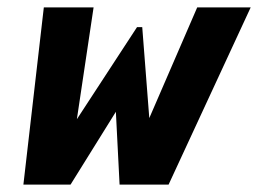

<svg xmlns="http://www.w3.org/2000/svg" viewBox="-20 -497 695 517"><path d="M655 -477 434 0H302L292 -196L170 0H43L98 -477H232L187 -176L349 -424H363L382 -179L511 -477Z"/></svg>

Font: Intel One Mono
Style: Bold Italic
Weight: 700
Italic angle: -16°
Monospace: yes
Designer: Fred Shallcrass
Foundry: Frere-Jones Type LLC
Version: Version 1.400;hotconv 1.1.0;makeotfexe 2.6.0;FJTRelease1.4